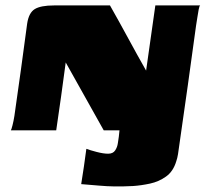

<svg xmlns="http://www.w3.org/2000/svg" viewBox="-20 -480 757 707"><path d="M20 0Q22 -3 26 -18.5Q30 -34 33 -53Q45 -138 57 -223Q69 -308 80 -393Q86 -433 108 -446.5Q130 -460 179 -460Q231 -460 282 -460Q333 -460 385 -460Q419 -400 451.5 -340Q484 -280 518 -220Q526 -280 535 -340Q544 -400 552 -460Q593 -460 634.5 -460Q676 -460 717 -460Q714 -458 711.5 -444.5Q709 -431 706.5 -414.5Q704 -398 702 -386Q687 -276 671.5 -165Q656 -54 640 56Q638 72 635.5 87.5Q633 103 629 114Q618 151 591.5 170Q565 189 532.5 196Q500 203 470 205Q431 207 402 206.5Q373 206 345 203.5Q317 201 279 198Q284 166 289 133Q294 100 298 68Q311 73 336 79.5Q361 86 378 86Q396 86 404 74Q412 62 414 47Q416 35 417.5 23.5Q419 12 420 0Q406 0 391 0Q376 0 362 0L222 -250Q214 -188 205 -125Q196 -62 187 0Q145 0 103.5 0Q62 0 20 0Z"/></svg>

Font: Genos Black
Style: Italic
Weight: 900
Italic angle: -8°
Version: Version 1.010